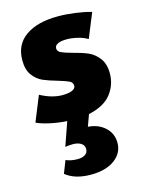

<svg xmlns="http://www.w3.org/2000/svg" viewBox="-108 -506 629 832"><g transform="rotate(-15 206.5 -90.0)"><path d="M255 4 236 56Q282 59 312 86.5Q342 114 342 156Q342 202 302.5 231Q263 260 196 260Q124 260 83 226L105 170Q127 180 157 180Q180 180 192 171Q204 162 204 147Q204 130 190 121Q176 112 153 112Q135 112 119 115L156 9Q119 7 82 -1Q45 -9 21 -20L67 -133Q119 -105 165 -105Q194 -105 209.5 -112Q225 -119 225 -131Q225 -146 211 -153Q197 -160 163 -170Q124 -181 98.5 -192Q73 -203 54.5 -228Q36 -253 36 -295Q36 -366 89 -403Q142 -440 234 -440Q270 -440 311 -434.5Q352 -429 383 -420L338 -310Q321 -321 294.5 -327.5Q268 -334 246 -334Q219 -334 205 -327Q191 -320 191 -308Q191 -294 206 -287Q221 -280 254 -271Q294 -261 321 -249.5Q348 -238 368 -212Q388 -186 388 -143Q388 -92 356.5 -51.5Q325 -11 255 4Z"/></g></svg>

Font: Ysabeau Heavy
Style: Regular
Weight: 800
Designer: Christian Thalmann (Catharsis Fonts)
Version: Version 0.003